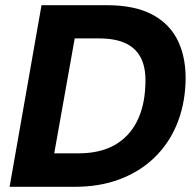

<svg xmlns="http://www.w3.org/2000/svg" viewBox="-20 -720 755 740"><path d="M17 0 140 -700H391Q501 -700 569.5 -662.5Q638 -625 668.5 -557Q699 -489 695 -398Q691 -310 660 -237Q629 -164 573.5 -111Q518 -58 441 -29Q364 0 268 0ZM189 -129H282Q365 -129 421 -160.5Q477 -192 507 -250.5Q537 -309 540 -388Q544 -450 526 -490.5Q508 -531 467.5 -551.5Q427 -572 360 -572H268Z"/></svg>

Font: DM Sans 28pt Black
Style: Italic
Weight: 900
Italic angle: -10°
Version: Version 4.004;gftools[0.9.30]